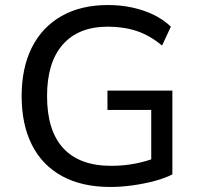

<svg xmlns="http://www.w3.org/2000/svg" viewBox="-20 -734 791 763"><path d="M418 9Q306 9 227 -34Q148 -77 107 -158Q66 -239 66 -352Q66 -465 107 -546Q148 -627 225 -670.5Q302 -714 409 -714Q460 -714 506 -704Q552 -694 591 -675Q630 -656 659 -628L624 -553Q576 -593 524 -610.5Q472 -628 409 -628Q292 -628 229.5 -557Q167 -486 167 -352Q167 -215 231.5 -145Q296 -75 422 -75Q472 -75 518 -84Q564 -93 604 -109L581 -58V-297H407V-374H665V-41Q636 -26 595 -15Q554 -4 508 2.5Q462 9 418 9Z"/></svg>

Font: Nunito Sans 10pt Medium
Style: Regular
Weight: 500
Designer: Vernon Adams
Foundry: Vernon Adams
Version: Version 3.101;gftools[0.9.27]